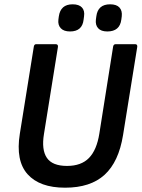

<svg xmlns="http://www.w3.org/2000/svg" viewBox="-20 -860 657 891"><path d="M282 11Q164 11 108 -51.5Q52 -114 72 -239L137 -644Q139 -655 148 -655H238Q250 -655 249 -643L184 -238Q172 -165 197.5 -127.5Q223 -90 291 -90Q357 -90 393 -127Q429 -164 441 -240L505 -644Q507 -655 517 -655H607Q618 -655 617 -643L551 -233Q531 -109 465.5 -49Q400 11 282 11ZM478 -714Q449 -714 435.5 -729Q422 -744 425 -769L427 -784Q434 -840 491 -840Q521 -840 534.5 -825Q548 -810 545 -784L543 -769Q536 -714 478 -714ZM305 -714Q276 -714 262 -729Q248 -744 251 -769L253 -784Q261 -840 317 -840Q347 -840 360.5 -825Q374 -810 370 -784L368 -769Q362 -714 305 -714Z"/></svg>

Font: Sofia Sans Semi Condensed
Style: Bold Italic
Weight: 700
Italic angle: -9°
Version: Version 4.100